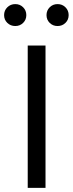

<svg xmlns="http://www.w3.org/2000/svg" viewBox="-31 -908 352 928"><path d="M43 -888.2Q65.4 -888.2 80.8 -872.8Q96.2 -857.4 96.2 -835Q96.2 -812.5 80.8 -797.4Q65.4 -782.2 43 -782.2Q20 -782.2 4.4 -797.4Q-11.2 -812.5 -11.2 -835Q-11.2 -857.4 4.4 -872.8Q20 -888.2 43 -888.2ZM247.1 -888.2Q270 -888.2 285.4 -872.8Q300.8 -857.4 300.8 -835Q300.8 -812.5 285.4 -797.4Q270 -782.2 247.1 -782.2Q224.6 -782.2 209.2 -797.4Q193.8 -812.5 193.8 -835Q193.8 -857.4 209.2 -872.8Q224.6 -888.2 247.1 -888.2ZM189 -688V0H103V-688Z"/></svg>

Font: Fira Sans Book
Style: Regular
Weight: 350
Designer: Carrois Corporate & Edenspiekermann AG
Foundry: Carrois Corporate GbR & Edenspiekermann AG
Version: Version 4.203;PS 004.203;hotconv 1.0.88;makeotf.lib2.5.64775